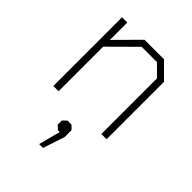

<svg xmlns="http://www.w3.org/2000/svg" viewBox="-216 -610 984 984"><g transform="rotate(45 275.5 -118.0)"><path d="M85 -498H123V-372L248 -498H389L471 -416V0H433V-403L374 -462H263L123 -323V0H85ZM275 144H262L241 124V94L262 74H291L311 94V144L272 262H244Z"/></g></svg>

Font: Chakra Petch ExtraLight
Style: Regular
Weight: 275
Designer: Katatrad Aksorn Co.,Ltd.
Foundry: Cadson Demak Co.,Ltd.
Version: Version 1.000; ttfautohint (v1.6)